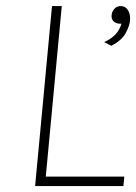

<svg xmlns="http://www.w3.org/2000/svg" viewBox="-20 -628 459 648"><path d="M98.5 0 155.5 -607.5H188.5L134.5 -32H399.5L396.5 0ZM355.5 -473.5 331.5 -486Q354.5 -496 369 -511.2Q383.5 -526.5 390 -548Q373 -547 363.8 -555.5Q354.5 -564 357 -579.5Q359 -591 367 -599.2Q375 -607.5 387.5 -607.5Q402.5 -607.5 411.2 -594.8Q420 -582 419 -561Q418 -542 404.5 -516.8Q391 -491.5 355.5 -473.5Z"/></svg>

Font: Karla ExtraLight
Style: Italic
Weight: 250
Italic angle: -8°
Designer: Jonathan Pinhorn
Version: Version 2.004;gftools[0.9.33]